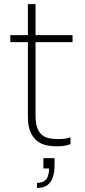

<svg xmlns="http://www.w3.org/2000/svg" viewBox="-20 -700 413 929"><path d="M254 8Q227 8 201.5 2Q176 -4 157 -20Q138 -36 126.5 -63.5Q115 -91 115 -135V-496H30V-530H115V-680H152V-530H331V-496H152V-142Q152 -108 159 -85.5Q166 -63 180 -50Q194 -37 214.5 -32Q235 -27 262 -27Q298 -27 321 -36V-3Q311 2 293.5 5Q276 8 254 8ZM163 209H159V185Q185 185 200.5 171Q216 157 218 115H190V65H244V98Q244 209 163 209Z"/></svg>

Font: Tanohe Sans ExtraLight
Style: Regular
Weight: 250
Designer: Village Type and Design LLC & Cristiano Sobral
Foundry: Cooper Hewitt Smithsonian Design Museum
Version: Version 1.00;May 30, 2020;FontCreator 12.0.0.2522 64-bit; tt